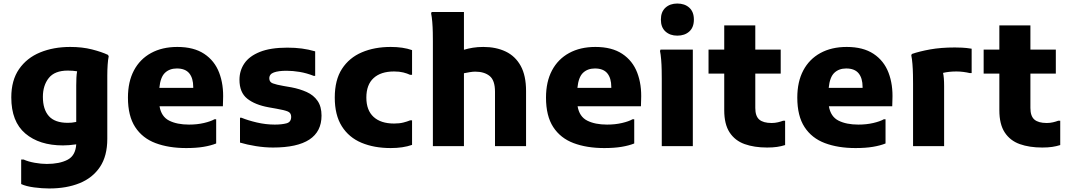

<svg xmlns="http://www.w3.org/2000/svg" viewBox="-20 -828 6053 1088"><path d="M259 240Q219 240 173.5 234Q128 228 100 215V76H114Q140 88 177 94.5Q214 101 245 101Q317 101 362.5 77.5Q408 54 412 -10Q390 -7 372 -5.5Q354 -4 337 -4Q203 -4 123.5 -71.5Q44 -139 44 -276Q44 -373 88 -436.5Q132 -500 207.5 -531Q283 -562 378 -562Q446 -562 501 -548Q556 -534 592 -517L596 -509Q592 -491 590 -461Q588 -431 588 -400Q588 -369 588 -348V-41Q588 56 546.5 118Q505 180 431 210Q357 240 259 240ZM223 -279Q223 -208 257 -170Q291 -132 364 -132Q375 -132 386.5 -133Q398 -134 412 -137V-344Q412 -367 413 -387.5Q414 -408 417 -424Q406 -426 392 -427Q378 -428 364 -428Q290 -428 256.5 -386Q223 -344 223 -279Z M1035 11Q936 11 861.5 -17Q787 -45 746 -108Q705 -171 705 -275Q705 -365 739 -429Q773 -493 836 -527.5Q899 -562 985 -562Q1078 -562 1137 -523Q1196 -484 1222 -416Q1248 -348 1244 -262L1243 -226H884Q894 -167 938.5 -144.5Q983 -122 1051 -122Q1097 -122 1135.5 -131Q1174 -140 1195 -152H1205V-15Q1175 -3 1133.5 4Q1092 11 1035 11ZM982 -440Q941 -440 915 -415.5Q889 -391 883 -330H1075V-335Q1075 -385 1052.5 -412.5Q1030 -440 982 -440Z M1340 -161H1348Q1384 -146 1435 -134Q1486 -122 1537 -122Q1576 -122 1603 -129Q1630 -136 1630 -166Q1630 -188 1611.5 -196Q1593 -204 1547 -212L1502 -220Q1425 -234 1381 -269Q1337 -304 1337 -376Q1337 -428 1365 -469Q1393 -510 1453 -534Q1513 -558 1608 -558Q1653 -558 1690.5 -553Q1728 -548 1766 -537V-398H1758Q1717 -414 1678 -420.5Q1639 -427 1604 -427Q1558 -427 1532 -417.5Q1506 -408 1506 -384Q1506 -363 1526 -355.5Q1546 -348 1586 -341L1632 -333Q1679 -324 1718 -306.5Q1757 -289 1779.5 -256.5Q1802 -224 1802 -173Q1802 8 1527 8Q1480 8 1430 0Q1380 -8 1340 -20Z M1877 -275Q1877 -375 1918 -438Q1959 -501 2030.5 -531.5Q2102 -562 2194 -562Q2264 -562 2315 -544V-404H2304Q2287 -412 2265 -417.5Q2243 -423 2213 -423Q2138 -423 2097 -385.5Q2056 -348 2056 -275Q2056 -203 2097 -165.5Q2138 -128 2213 -128Q2243 -128 2265 -133.5Q2287 -139 2304 -146H2315V-7Q2264 11 2194 11Q2100 11 2028.5 -19Q1957 -49 1917 -112.5Q1877 -176 1877 -275Z M2433 0V-594Q2433 -614 2432.5 -644Q2432 -674 2429.5 -704Q2427 -734 2423 -752L2426 -760H2609V-546Q2632 -553 2659 -557.5Q2686 -562 2719 -562Q2791 -562 2845.5 -536Q2900 -510 2930.5 -455Q2961 -400 2961 -312V0H2785V-308Q2785 -373 2754.5 -397.5Q2724 -422 2673 -422Q2659 -422 2641.5 -419Q2624 -416 2609 -413V0Z M3404 11Q3305 11 3230.5 -17Q3156 -45 3115 -108Q3074 -171 3074 -275Q3074 -365 3108 -429Q3142 -493 3205 -527.5Q3268 -562 3354 -562Q3447 -562 3506 -523Q3565 -484 3591 -416Q3617 -348 3613 -262L3612 -226H3253Q3263 -167 3307.5 -144.5Q3352 -122 3420 -122Q3466 -122 3504.5 -131Q3543 -140 3564 -152H3574V-15Q3544 -3 3502.5 4Q3461 11 3404 11ZM3351 -440Q3310 -440 3284 -415.5Q3258 -391 3252 -330H3444V-335Q3444 -385 3421.5 -412.5Q3399 -440 3351 -440Z M3818 -626Q3777 -626 3751 -649.5Q3725 -673 3725 -717Q3725 -761 3751 -784.5Q3777 -808 3818 -808Q3860 -808 3886 -784.5Q3912 -761 3912 -717Q3912 -673 3886 -649.5Q3860 -626 3818 -626ZM3730 0V-380Q3730 -400 3729.5 -430.5Q3729 -461 3726.5 -491Q3724 -521 3720 -539L3723 -547H3906V0Z M4327 8Q4254 8 4199.5 -11.5Q4145 -31 4114.5 -77.5Q4084 -124 4084 -203V-411H3995V-547H4084V-684H4260V-547H4404V-411H4260V-216Q4260 -170 4282.5 -150.5Q4305 -131 4353 -131Q4371 -131 4388 -135Q4405 -139 4418 -144H4429V-6Q4407 1 4383 4.5Q4359 8 4327 8Z M4828 11Q4729 11 4654.5 -17Q4580 -45 4539 -108Q4498 -171 4498 -275Q4498 -365 4532 -429Q4566 -493 4629 -527.5Q4692 -562 4778 -562Q4871 -562 4930 -523Q4989 -484 5015 -416Q5041 -348 5037 -262L5036 -226H4677Q4687 -167 4731.5 -144.5Q4776 -122 4844 -122Q4890 -122 4928.5 -131Q4967 -140 4988 -152H4998V-15Q4968 -3 4926.5 4Q4885 11 4828 11ZM4775 -440Q4734 -440 4708 -415.5Q4682 -391 4676 -330H4868V-335Q4868 -385 4845.5 -412.5Q4823 -440 4775 -440Z M5154 0V-352Q5154 -372 5153.5 -403.5Q5153 -435 5150.5 -465.5Q5148 -496 5144 -514L5147 -522Q5190 -537 5251 -548Q5312 -559 5391 -559Q5406 -559 5431 -558Q5456 -557 5486 -552V-414H5475Q5458 -418 5438.5 -420.5Q5419 -423 5400 -423Q5358 -423 5324 -415Q5330 -389 5330 -340V0Z M5886 8Q5813 8 5758.5 -11.5Q5704 -31 5673.5 -77.5Q5643 -124 5643 -203V-411H5554V-547H5643V-684H5819V-547H5963V-411H5819V-216Q5819 -170 5841.5 -150.5Q5864 -131 5912 -131Q5930 -131 5947 -135Q5964 -139 5977 -144H5988V-6Q5966 1 5942 4.5Q5918 8 5886 8Z"/></svg>

Font: Kufam
Style: Bold
Weight: 700
Designer: Wael Morcos, Artur Schmal
Foundry: Original Type
Version: Version 1.300; ttfautohint (v1.8.3)